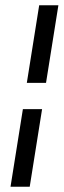

<svg xmlns="http://www.w3.org/2000/svg" viewBox="-20 -640 242 730"><path d="M20 70H93L140 -225H67ZM82 -325H155L202 -620H129Z"/></svg>

Font: Charger Sport
Style: NrwObl
Weight: 400
Designer: Jasper
Foundry: Cannot Into Space Fonts
Version: Version 1.1